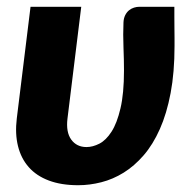

<svg xmlns="http://www.w3.org/2000/svg" viewBox="-20 -538 566 566"><path d="M219.5 -518 179 -189Q174 -148.5 190 -126.5Q206 -104.5 235 -104.5Q253.5 -104.5 273 -114.5Q292.5 -124.5 308.8 -149.8Q325 -175 335.2 -218.8Q345.5 -262.5 345.5 -330Q345.5 -361 344 -399Q342.5 -437 344 -471.5Q344.5 -484 349 -493Q353.5 -502 360.2 -507.5Q367 -513 375 -515.5Q383 -518 390.5 -518H494Q494 -506 494 -489.8Q494 -473.5 494.2 -457.2Q494.5 -441 494.5 -426.2Q494.5 -411.5 494.5 -402.5Q494.5 -324.5 483 -263.8Q471.5 -203 451.2 -157.5Q431 -112 403.5 -80.2Q376 -48.5 344.5 -29Q313 -9.5 278.8 -0.8Q244.5 8 210.5 8Q160.5 8 124 -5.8Q87.5 -19.5 64.8 -45.2Q42 -71 33 -107.5Q24 -144 29.5 -189L70 -518Z"/></svg>

Font: Lato Black
Style: Italic
Weight: 900
Italic angle: -7°
Designer: Lukasz Dziedzic
Foundry: tyPoland Lukasz Dziedzic
Version: Version 2.007; 2014-02-27